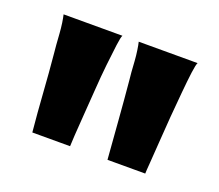

<svg xmlns="http://www.w3.org/2000/svg" viewBox="-65 -823 543 476"><g transform="rotate(20 206.5 -585.0)"><path d="M228.5 -736.3H383.8Q380.9 -731.4 377.9 -709Q375 -686.5 372.1 -654.8Q369.1 -623 366.2 -587.4Q363.3 -551.8 361.3 -519.5Q359.4 -487.3 357.4 -463.9Q355.5 -440.4 355.5 -434.6H255.9Q252 -485.4 248 -536.1Q244.1 -586.9 239.3 -638.7Q238.3 -645.5 237.3 -659.2Q236.3 -672.9 235.4 -687.5Q234.4 -702.1 232.4 -715.3Q230.5 -728.5 228.5 -736.3ZM57.6 -434.6Q52.7 -485.4 49.3 -536.1Q45.9 -586.9 41 -638.7Q40 -645.5 39.1 -659.2Q38.1 -672.9 37.1 -687.5Q36.1 -702.1 34.2 -715.3Q32.2 -728.5 30.3 -736.3H185.5Q182.6 -731.4 179.7 -709Q176.8 -686.5 173.3 -654.8Q169.9 -623 167.5 -587.4Q165 -551.8 162.6 -519.5Q160.2 -487.3 158.7 -463.9Q157.2 -440.4 157.2 -434.6Z"/></g></svg>

Font: Cherry Cream Soda
Style: Regular
Weight: 400
Designer: Font Diner, Inc
Foundry: Font Diner, Inc
Version: Version 1.000